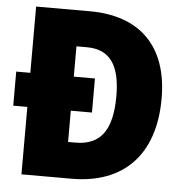

<svg xmlns="http://www.w3.org/2000/svg" viewBox="-51 -764 783 814"><g transform="rotate(5 340.0 -357.0)"><path d="M299 -714H70V-432H10V-287H70V0H284C499 0 634 -127 634 -372C634 -593 513 -714 299 -714ZM299 -561C395 -561 442 -501 442 -365C442 -222 394 -154 287 -154H255V-287H345V-432H255V-561Z"/></g></svg>

Font: Noto Sans Devanagari SemiCondensed Black
Style: Regular
Weight: 900
Width: 4
Designer: Jelle Bosma - Monotype Design Team
Foundry: Monotype Imaging Inc.
Version: Version 2.004